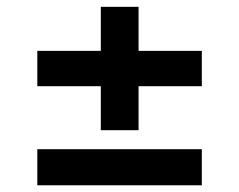

<svg xmlns="http://www.w3.org/2000/svg" viewBox="-20 -577 707 567"><path d="M389.2 -556.8H277.7V-426.8H90.2V-322.4H277.7V-192.5H389.2V-322.4H576V-426.8H389.2ZM576 -29.8V-136.4H90.2V-29.8Z"/></svg>

Font: Riot Sans 2.0
Style: Bold
Weight: 600
Designer: Rasmus Andersson
Foundry: rsms
Version: Version 3.006;hotconv 1.0.109;makeotfexe 2.5.65596